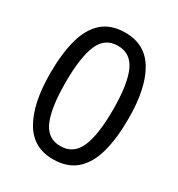

<svg xmlns="http://www.w3.org/2000/svg" viewBox="-174 -841 899 967"><g transform="rotate(30 275.5 -357.5)"><path d="M275 10Q160 10 104 -87.5Q48 -185 48 -358Q48 -474 70.5 -556Q93 -638 143 -681.5Q193 -725 275 -725Q391 -725 447.5 -628.5Q504 -532 504 -358Q504 -243 481.5 -160.5Q459 -78 408.5 -34Q358 10 275 10ZM275 -66Q350 -66 382 -138Q414 -210 414 -358Q414 -504 382 -576.5Q350 -649 275 -649Q200 -649 169 -576.5Q138 -504 138 -358Q138 -212 169 -139Q200 -66 275 -66Z"/></g></svg>

Font: malayalam25
Style: Book
Weight: 400
Designer: Jelle Bosma - Monotype Design Team
Foundry: Monotype Imaging Inc.
Version: Version 2.003